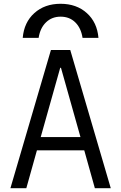

<svg xmlns="http://www.w3.org/2000/svg" viewBox="-20 -994 640 1014"><path d="M35 0 249 -730H351L565 0H481L425 -200H175L119 0ZM195 -270H405L302 -636H298ZM300 -974Q216 -974 161.5 -925Q107 -876 100 -794H184Q192 -846 223 -876Q254 -906 300 -906Q347 -906 377.5 -876Q408 -846 416 -794H500Q493 -876 438.5 -925Q384 -974 300 -974Z"/></svg>

Font: M PLUS Code Latin 60
Style: Regular
Weight: 400
Width: 7
Monospace: yes
Designer: Coji Morishita
Foundry: UNDERFOREST DESIGN
Version: Version 1.005; ttfautohint (v1.8.3)